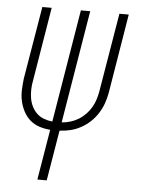

<svg xmlns="http://www.w3.org/2000/svg" viewBox="-53 -562 605 819"><g transform="rotate(5 250.0 -152.5)"><path d="M138 215 174 -1Q149 -3 126.5 -10.5Q104 -18 87 -33Q70 -48 59 -69Q48 -90 43 -113Q38 -136 39 -161Q40 -186 43 -210L95 -520H135L83 -205Q79 -185 78.5 -165.5Q78 -146 81 -128Q84 -110 92 -93.5Q100 -77 113 -64.5Q126 -52 143.5 -45.5Q161 -39 180 -37L260 -520H300L220 -37Q238 -38 256.5 -43.5Q275 -49 291.5 -59Q308 -69 322 -83.5Q336 -98 345.5 -114.5Q355 -131 360.5 -149Q366 -167 369 -185L425 -520H465L409 -180Q405 -157 397 -134.5Q389 -112 376 -91.5Q363 -71 345 -54Q327 -37 305 -25Q283 -13 260 -7.5Q237 -2 214 -1L178 215Z"/></g></svg>

Font: Iosevka Term Curly Extralight
Style: Italic
Weight: 200
Italic angle: -9°
Designer: Belleve Invis
Foundry: Belleve Invis
Version: Version 32.3.0